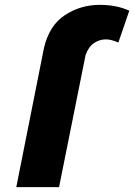

<svg xmlns="http://www.w3.org/2000/svg" viewBox="-20 -770 552 790"><path d="M223 0H47L161 -573Q183 -666 247.5 -708Q312 -750 390 -750Q460 -750 512 -726L467 -595Q437 -608 416 -608Q389.5 -608 366.8 -592.8Q344 -577.5 332 -543Z"/></svg>

Font: Argentum Sans
Style: Bold Italic
Weight: 700
Italic angle: -11°
Designer: Julieta Ulanovsky (font), Cristiano Sobral (main changes and remaster)
Foundry: Julieta Ulanovsky (font), Cristiano Sobral (main changes and remaster)
Version: Version 2.007;June 15, 2022;FontCreator 14.0.0.2814 64-bit; 